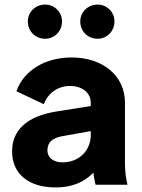

<svg xmlns="http://www.w3.org/2000/svg" viewBox="-20 -810 623 842"><path d="M224 12C293 12 347 -9 390 -53C391 -37 394 -20 399 0H539C531 -35 528 -60 528 -96V-360C528 -477 432 -558 294 -558C178 -558 84 -501 52 -410L172 -353C190 -401 233 -433 287 -433C343 -433 378 -401 378 -360V-345L227 -321C96 -300 33 -238 33 -146C33 -47 106 12 224 12ZM102 -716C102 -673 135 -640 178 -640C219 -640 252 -673 252 -716C252 -757 219 -790 178 -790C135 -790 102 -757 102 -716ZM188 -151C188 -187 211 -205 254 -213L378 -235V-218C378 -151 328 -98 254 -98C216 -98 188 -117 188 -151ZM332 -716C332 -673 365 -640 408 -640C449 -640 482 -673 482 -716C482 -757 449 -790 408 -790C365 -790 332 -757 332 -716Z"/></svg>

Font: Mluvka ExtraBold
Style: Regular
Weight: 800
Designer: Modified by Jiří Krblich, Original typeface by Gumpita Rahayu
Foundry: Gumpita Rahayu & Jiří Krblich
Version: Version 2.000;Glyphs 3.1.1 (3134)